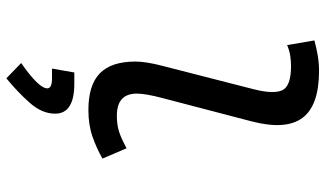

<svg xmlns="http://www.w3.org/2000/svg" viewBox="-237 -545 1060 626"><g transform="rotate(90 293.0 -232.0)"><path d="M338.4 9.8Q257.3 9.8 219 -27.6Q180.7 -64.9 180.7 -143.6Q180.7 -178.2 194.8 -231.9L270.5 -527.3Q287.6 -593.8 274.2 -622.3Q260.7 -650.9 195.3 -650.9Q178.7 -650.9 161.4 -648.2Q144 -645.5 127 -638.2L111.8 -727.1Q136.2 -733.9 161.1 -738Q186 -742.2 210.9 -742.2Q324.2 -742.2 364.5 -688Q404.8 -633.8 375.5 -521.5L299.8 -231.9Q285.2 -176.8 285.2 -147.9Q285.2 -83 357.4 -83Q387.2 -83 409.7 -90.3Q432.1 -97.7 463.4 -114.7L497.1 -36.1Q462.9 -16.6 425 -3.4Q387.2 9.8 338.4 9.8ZM235.4 277.3 185.5 229Q268.1 171.4 268.1 144Q268.1 128.4 235.4 128.4H203.6L216.3 55.7H252.9Q350.6 55.7 350.6 118.2Q350.6 160.6 315.9 200.2Q281.2 239.7 235.4 277.3Z"/></g></svg>

Font: Cascadia Mono PL
Style: Italic
Weight: 400
Italic angle: -10°
Monospace: yes
Designer: Aaron Bell
Foundry: Saja Typeworks
Version: Version 2404.023; ttfautohint (v1.8.4)